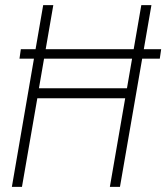

<svg xmlns="http://www.w3.org/2000/svg" viewBox="-20 -731 650 751"><path d="M542.5 -538.6 572.3 -710.9H532.7L502.9 -538.6H158.7L188.5 -710.9H148.9L119.1 -538.6H61.5L56.2 -501.5H112.8L26.4 0H65.9L126 -346.7H469.7L409.7 0H449.2L536.1 -501.5H605L610.4 -538.6ZM476.6 -385.7H132.3L152.3 -501.5H496.6Z"/></svg>

Font: Roboto Mono ExtraLight
Style: Italic
Weight: 250
Italic angle: -10°
Monospace: yes
Designer: Google
Version: Version 3.000